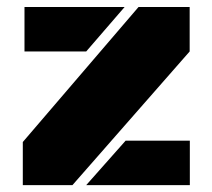

<svg xmlns="http://www.w3.org/2000/svg" viewBox="-20 -539 617 559"><path d="M532.7 0H231L345.7 -129.4H532.7ZM51.3 -518.6H342.8L231 -389.2H51.3ZM46.4 -125.5 383.3 -518.6H532.2V-389.2L190.9 0H46.4Z"/></svg>

Font: Black Ops One [rus by aLiNcE]
Style: Regular
Weight: 400
Designer: James Grieshaber
Foundry: James Grieshaber
Version: Version 1.002;May 25, 2024;FontCreator 13.0.0.2680 64-bit